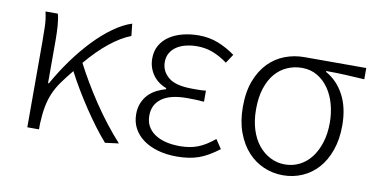

<svg xmlns="http://www.w3.org/2000/svg" viewBox="-60 -703 1704 873"><g transform="rotate(10 792.0 -267.0)"><path d="M460 8Q436 -19 409 -55Q382 -91 356 -130Q330 -169 305.5 -210Q281 -251 262 -288Q234 -254 214 -226Q194 -198 181.5 -169Q169 -140 162.5 -106Q156 -72 154 -26V0H100V-395Q100 -427 99 -464Q98 -501 90 -533H147Q153 -513 155.5 -480Q158 -447 158 -412V-214H162Q195 -273 234.5 -327.5Q274 -382 316.5 -426.5Q359 -471 403 -502.5Q447 -534 488 -547L494 -491Q449 -474 398.5 -434Q348 -394 296 -332Q316 -293 342 -249Q368 -205 397.5 -161Q427 -117 459 -76Q491 -35 523 0Z M791 13Q743 13 703.5 1.5Q664 -10 636 -30.5Q608 -51 592.5 -80Q577 -109 577 -145Q577 -174 586.5 -197Q596 -220 612 -236.5Q628 -253 648.5 -263.5Q669 -274 691 -280V-285Q649 -301 627 -334Q605 -367 605 -407Q605 -442 620 -468Q635 -494 661 -511.5Q687 -529 722 -538Q757 -547 796 -547Q845 -547 886.5 -530.5Q928 -514 965 -487L938 -446Q904 -471 870 -484Q836 -497 797 -497Q770 -497 745.5 -491Q721 -485 703 -473Q685 -461 674.5 -443Q664 -425 664 -401Q664 -359 697.5 -331Q731 -303 808 -303Q822 -303 836.5 -303Q851 -303 871 -305V-254Q848 -256 829.5 -256.5Q811 -257 792 -257Q715 -257 676 -228.5Q637 -200 637 -149Q637 -96 680 -66Q723 -36 798 -36Q843 -36 879 -49.5Q915 -63 956 -97L984 -55Q936 -18 893 -2.5Q850 13 791 13Z M1282 13Q1235 13 1193 -5Q1151 -23 1119 -58Q1087 -93 1068 -144.5Q1049 -196 1049 -262Q1049 -332 1068.5 -383Q1088 -434 1121 -467.5Q1154 -501 1196.5 -517Q1239 -533 1285 -533H1571V-481Q1524 -484 1482 -486Q1440 -488 1394 -488V-484Q1448 -454 1478.5 -396Q1509 -338 1509 -256Q1509 -192 1491 -141.5Q1473 -91 1442.5 -57Q1412 -23 1370.5 -5Q1329 13 1282 13ZM1282 -37Q1318 -37 1349 -52.5Q1380 -68 1402.5 -97Q1425 -126 1438 -167Q1451 -208 1451 -259Q1451 -303 1440 -343.5Q1429 -384 1407.5 -415Q1386 -446 1355 -464.5Q1324 -483 1284 -483Q1248 -483 1216 -469Q1184 -455 1160.5 -427.5Q1137 -400 1123.5 -358.5Q1110 -317 1110 -262Q1110 -210 1123 -168.5Q1136 -127 1159.5 -98Q1183 -69 1214.5 -53Q1246 -37 1282 -37Z"/></g></svg>

Font: Kinto Sans Light
Style: Regular
Weight: 300
Designer: Authors: Ryoko NISHIZUKA  (kana & ideographs); Paul D. Hunt (Latin, Greek & Cyrillic); Wenlong ZHANG  (bopomofo); Sandol
Foundry: Adobe Systems Incorporated, ookami Inc.
Version: Version 0.001